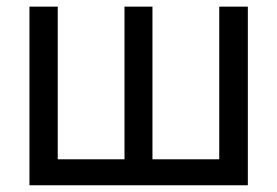

<svg xmlns="http://www.w3.org/2000/svg" viewBox="-20 -550 822 570"><path d="M151.4 -530.3V-77.1H349.6V-530.3H432.6V-77.1H630.9V-530.3H715.8V0H67.4V-530.3Z"/></svg>

Font: WEMIX Pretendard Variable
Style: Regular
Weight: 400
Designer: Base glyphs from Inter by Rasmus Andersson; Hangeul glyphs from Noto Sans CJK(Source Han Sans) by Jang Soo-young and Kan
Foundry: Kil Hyung-jin
Version: Version 1.000;Glyphs 3.2 (3208)